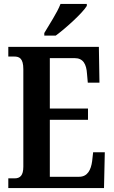

<svg xmlns="http://www.w3.org/2000/svg" viewBox="-20 -951 575 971"><path d="M204 -784V-771H262C316 -811 398 -886 419 -921V-931H286C269 -886 230 -829 204 -784ZM22 0H506L510 -181H451L446 -136C440 -92 423 -57 380 -57H232V-345H425V-402H232V-657H358C401 -657 417 -626 420 -578L424 -533H483L480 -714H22V-665H52C77 -665 98 -657 98 -601V-108C98 -64 82 -49 54 -49H22Z"/></svg>

Font: Noto Serif Bengali ExtraCondensed
Style: Regular
Weight: 400
Width: 2
Designer: Juan Bruce, Universal Thirst, Indian Type Foundry and the Monotype Design Team.
Foundry: Monotype Imaging Inc.
Version: Version 2.003